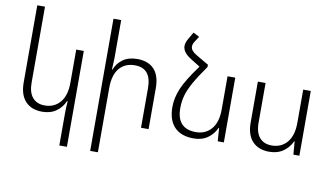

<svg xmlns="http://www.w3.org/2000/svg" viewBox="-92 -975 2460 1422"><g transform="rotate(10 1137.5 -264.0)"><path d="M423 234V-1Q423 -55 427 -99H422Q402 -52 359.5 -21Q317 10 253 10Q173 10 127.5 -38.5Q82 -87 82 -180V-760H140V-189Q140 -114 173 -76.5Q206 -39 264 -39Q336 -39 379.5 -90Q423 -141 423 -239V-487H480V234Z M713 -471Q713 -448 709 -388H713Q732 -437 774 -467Q816 -497 882 -497Q964 -497 1008.5 -449.5Q1053 -402 1053 -307V0H996V-298Q996 -448 872 -448Q798 -448 755.5 -398Q713 -348 713 -249V234H655V-760H713Z M1619 -487V0H1573L1566 -99H1562Q1542 -52 1498.5 -21Q1455 10 1392 10Q1298 10 1248 -42Q1198 -94 1198 -192Q1198 -261 1228 -332.5Q1258 -404 1344 -521L1272 -566Q1208 -606 1208 -653Q1208 -680 1228 -712L1257 -762L1303 -738L1278 -700Q1263 -678 1263 -659Q1263 -628 1307 -602L1403 -546V-529Q1345 -447 1313.5 -390.5Q1282 -334 1269.5 -289Q1257 -244 1257 -195Q1257 -39 1401 -39Q1473 -39 1517 -90Q1561 -141 1561 -239V-487Z M2187 0H2142L2134 -99H2131Q2110 -52 2067 -21Q2024 10 1960 10Q1880 10 1834.5 -38.5Q1789 -87 1789 -180V-487H1847V-189Q1847 -114 1880 -76.5Q1913 -39 1971 -39Q2043 -39 2086.5 -90Q2130 -141 2130 -239V-487H2187Z"/></g></svg>

Font: Noto Sans Armenian Light
Style: Regular
Weight: 300
Designer: Monotype Design team
Foundry: Monotype Imaging Inc.
Version: Version 1.000